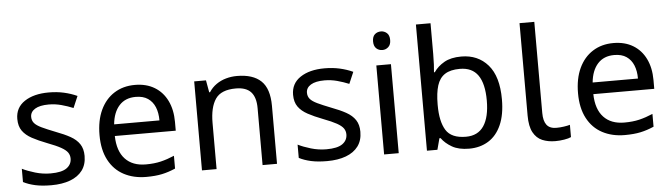

<svg xmlns="http://www.w3.org/2000/svg" viewBox="-48 -951 4021 1152"><g transform="rotate(-5 1962.5 -375.0)"><path d="M434 -148Q434 -96 408 -61Q382 -26 334 -8Q286 10 220 10Q164 10 123.5 1Q83 -8 52 -24V-104Q84 -88 129.5 -74.5Q175 -61 222 -61Q289 -61 319 -82.5Q349 -104 349 -140Q349 -160 338 -176Q327 -192 298.5 -208Q270 -224 217 -244Q165 -264 128 -284Q91 -304 71 -332Q51 -360 51 -404Q51 -472 106.5 -509Q162 -546 252 -546Q301 -546 343.5 -536.5Q386 -527 423 -510L393 -440Q359 -454 322 -464Q285 -474 246 -474Q192 -474 163.5 -456.5Q135 -439 135 -409Q135 -387 148 -371.5Q161 -356 191.5 -341.5Q222 -327 273 -307Q324 -288 360 -268Q396 -248 415 -219.5Q434 -191 434 -148Z M771 -546Q840 -546 889.5 -516Q939 -486 965.5 -431.5Q992 -377 992 -304V-251H625Q627 -160 671.5 -112.5Q716 -65 796 -65Q847 -65 886.5 -74.5Q926 -84 968 -102V-25Q927 -7 887 1.5Q847 10 792 10Q716 10 657.5 -21Q599 -52 566.5 -113.5Q534 -175 534 -264Q534 -352 563.5 -415Q593 -478 646.5 -512Q700 -546 771 -546ZM770 -474Q707 -474 670.5 -433.5Q634 -393 627 -321H900Q900 -367 886 -401Q872 -435 843.5 -454.5Q815 -474 770 -474Z M1386 -546Q1482 -546 1531 -499.5Q1580 -453 1580 -349V0H1493V-343Q1493 -408 1464 -440Q1435 -472 1373 -472Q1284 -472 1250 -422Q1216 -372 1216 -278V0H1128V-536H1199L1212 -463H1217Q1235 -491 1261.5 -509.5Q1288 -528 1320 -537Q1352 -546 1386 -546Z M2095 -148Q2095 -96 2069 -61Q2043 -26 1995 -8Q1947 10 1881 10Q1825 10 1784.5 1Q1744 -8 1713 -24V-104Q1745 -88 1790.5 -74.5Q1836 -61 1883 -61Q1950 -61 1980 -82.5Q2010 -104 2010 -140Q2010 -160 1999 -176Q1988 -192 1959.5 -208Q1931 -224 1878 -244Q1826 -264 1789 -284Q1752 -304 1732 -332Q1712 -360 1712 -404Q1712 -472 1767.5 -509Q1823 -546 1913 -546Q1962 -546 2004.5 -536.5Q2047 -527 2084 -510L2054 -440Q2020 -454 1983 -464Q1946 -474 1907 -474Q1853 -474 1824.5 -456.5Q1796 -439 1796 -409Q1796 -387 1809 -371.5Q1822 -356 1852.5 -341.5Q1883 -327 1934 -307Q1985 -288 2021 -268Q2057 -248 2076 -219.5Q2095 -191 2095 -148Z M2313 -536V0H2225V-536ZM2270 -737Q2290 -737 2305.5 -723.5Q2321 -710 2321 -681Q2321 -653 2305.5 -639Q2290 -625 2270 -625Q2248 -625 2233 -639Q2218 -653 2218 -681Q2218 -710 2233 -723.5Q2248 -737 2270 -737Z M2571 -575Q2571 -541 2569.5 -511.5Q2568 -482 2566 -465H2571Q2594 -499 2634 -522Q2674 -545 2737 -545Q2837 -545 2897.5 -475.5Q2958 -406 2958 -268Q2958 -176 2930.5 -114Q2903 -52 2853 -21Q2803 10 2737 10Q2674 10 2634 -13Q2594 -36 2571 -68H2564L2546 0H2483V-760H2571ZM2722 -472Q2665 -472 2632 -450.5Q2599 -429 2585 -384.5Q2571 -340 2571 -271V-267Q2571 -168 2603.5 -115.5Q2636 -63 2724 -63Q2796 -63 2831.5 -116Q2867 -169 2867 -269Q2867 -370 2831.5 -421Q2796 -472 2722 -472Z M3256 10Q3212 10 3177.5 -4.5Q3143 -19 3123 -55.5Q3103 -92 3103 -157V-714H3192V-165Q3192 -117 3210.5 -93Q3229 -69 3269 -69Q3291 -69 3314.5 -72.5Q3338 -76 3351 -80V-6Q3337 1 3309.5 5.5Q3282 10 3256 10Z M3653 -546Q3722 -546 3771.5 -516Q3821 -486 3847.5 -431.5Q3874 -377 3874 -304V-251H3507Q3509 -160 3553.5 -112.5Q3598 -65 3678 -65Q3729 -65 3768.5 -74.5Q3808 -84 3850 -102V-25Q3809 -7 3769 1.5Q3729 10 3674 10Q3598 10 3539.5 -21Q3481 -52 3448.5 -113.5Q3416 -175 3416 -264Q3416 -352 3445.5 -415Q3475 -478 3528.5 -512Q3582 -546 3653 -546ZM3652 -474Q3589 -474 3552.5 -433.5Q3516 -393 3509 -321H3782Q3782 -367 3768 -401Q3754 -435 3725.5 -454.5Q3697 -474 3652 -474Z"/></g></svg>

Font: ukorean85
Style: Book
Weight: 400
Designer: Jelle Bosma - Monotype Design Team
Foundry: Monotype Imaging Inc.
Version: Version 2.003